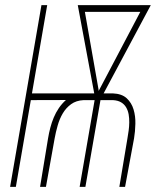

<svg xmlns="http://www.w3.org/2000/svg" viewBox="-20 -731 627 751"><path d="M136.7 0 168 -189.9Q171.4 -210.9 176.8 -231.4Q182.1 -252 190.2 -271.2Q198.2 -290.5 210 -307.9Q221.7 -325.2 237.8 -339.8L100.6 -339.4L42 0H19.5L142.1 -710.9H164.6L105 -365.7H348.6L284.2 -710.9H569.8L385.3 -365.7H421.4Q456.5 -364.3 475.6 -346.7Q494.6 -329.1 502.4 -303Q510.3 -276.9 509.5 -246.6Q508.8 -216.3 504.4 -189.9L469.2 0H446.8L478.5 -189.9Q481 -204.1 483.2 -220.2Q485.4 -236.3 485.6 -252.4Q485.8 -268.6 483.2 -283.7Q480.5 -298.8 473.4 -311Q466.3 -323.2 453.6 -330.8Q440.9 -338.4 421.4 -339.4H373L314 0H291.5L350.1 -339.4H307.1Q277.8 -337.9 258.1 -323.5Q238.3 -309.1 225.6 -287.6Q212.9 -266.1 205.6 -240.2Q198.2 -214.4 193.8 -189.9L159.7 0ZM528.8 -684.6H312L365.2 -382.3L365.7 -375.5L369.6 -382.3Z"/></svg>

Font: Roboto Mono Thin
Style: Italic
Weight: 250
Designer: Google
Version: Version 2.000985; 2015; ttfautohint (v1.3)